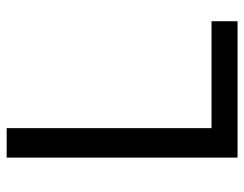

<svg xmlns="http://www.w3.org/2000/svg" viewBox="-102 -666 768 605"><g transform="rotate(-90 282.5 -364.0)"><path d="M87.9 -727.5H180.7V-82H517.6V0H87.9Z"/></g></svg>

Font: Raveo Variable
Style: Regular
Weight: 400
Designer: Jakub Foglar, Rasmus Andersson (Inter)
Foundry: Jakubfoglar.com
Version: Version 1.000;Glyphs 3.2.3 (3260)